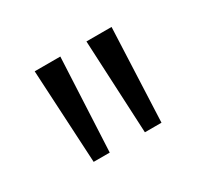

<svg xmlns="http://www.w3.org/2000/svg" viewBox="-58 -866 347 331"><g transform="rotate(-30 115.0 -701.0)"><path d="M48 -608 38 -794H89L80 -608ZM150 -608 141 -794H191L183 -608Z"/></g></svg>

Font: Poppins ExtraLight
Style: Regular
Weight: 275
Designer: Ninad Kale (Devanagari), Jonny Pinhorn (Latin)
Foundry: Indian Type Foundry
Version: Version 3.200;PS 1.000;hotconv 16.6.54;makeotf.lib2.5.65590